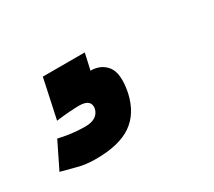

<svg xmlns="http://www.w3.org/2000/svg" viewBox="-108 -91 412 370"><g transform="rotate(-30 98.0 94.5)"><path d="M42 83.3Q35 83.3 20.7 84.3Q6.3 85.3 -8.7 87.3L10 0H103.3L95.3 36Q119 36 131.7 53Q144.3 70 136.3 110Q127.3 150 99.5 169.3Q71.7 188.7 19.7 188.7Q-3.3 188.7 -20.5 183.8Q-37.7 179 -54 175L-25.7 117.3Q-12.7 120.3 1.7 122.3Q16 124.3 33 124.3Q61 124.3 66 103.3Q69 83.3 42 83.3Z"/></g></svg>

Font: Epunda Slab Light
Style: Italic
Weight: 300
Italic angle: -12°
Designer: Simon Atzbach
Foundry: typofactur
Version: Version 1.102